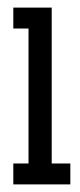

<svg xmlns="http://www.w3.org/2000/svg" viewBox="-20 -485 211 505"><path d="M15 -410H55V-55H15V0H165V-55H116V-465H15Z"/></svg>

Font: Stint Ultra Condensed
Style: Regular
Weight: 400
Width: 1
Designer: Astigmatic (AOETI)
Foundry: Astigmatic (AOETI)
Version: Version 1.000